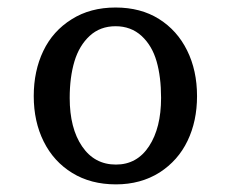

<svg xmlns="http://www.w3.org/2000/svg" viewBox="-20 -770 615 511"><path d="M288.6 -279.3Q221.7 -279.3 172.4 -309.6Q123 -339.8 96.4 -393.1Q69.8 -446.3 69.8 -514.2Q69.8 -581.1 95.2 -634.3Q120.6 -687.5 170.9 -718.8Q220.2 -750 287.6 -750Q354.5 -750 403.1 -719.5Q451.7 -689 478 -635.7Q504.4 -582.5 504.4 -514.2Q504.4 -447.8 479.2 -395.3Q454.1 -342.8 404.8 -311Q354.5 -279.3 288.6 -279.3ZM288.6 -332Q344.7 -332 376.7 -380.9Q408.7 -429.7 408.7 -509.3Q408.7 -565.4 396.7 -606.9Q384.8 -648.4 356.9 -674.3Q328.6 -700.2 287.6 -700.2Q246.6 -700.2 218.8 -674.6Q190.9 -648.9 178.2 -606.9Q165.5 -564.5 165.5 -509.3Q165.5 -428.7 198.5 -380.4Q231.4 -332 288.6 -332Z"/></svg>

Font: Trocchi
Style: Regular
Weight: 400
Designer: Vernon Adams
Foundry: Vernon Adams
Version: Version 1.101; ttfautohint (v1.8.4.7-5d5b);gftools[0.9.27]